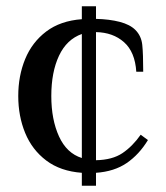

<svg xmlns="http://www.w3.org/2000/svg" viewBox="-20 -540 526 610"><path d="M240 50V9Q172 4 127 -30Q82 -64 60 -117.5Q38 -171 38 -235Q38 -299 60 -352.5Q82 -406 127 -440Q172 -474 240 -479V-520H285V-480Q328 -479 360.5 -470.5Q393 -462 410 -445Q429 -426 432 -397.5Q435 -369 435 -312H413Q409 -375 374 -406Q339 -437 285 -438V-31Q337 -32 369 -53.5Q401 -75 427 -112L450 -95Q422 -49 382.5 -22Q343 5 285 9V50ZM240 -38V-432Q192 -415 167.5 -363Q143 -311 143 -235Q143 -160 167.5 -106.5Q192 -53 240 -38Z"/></svg>

Font: El Messiri Medium
Style: Regular
Weight: 500
Designer: Mohamed Gaber
Foundry: Kief Type Foundry
Version: Version 2.020; ttfautohint (v1.8.3)